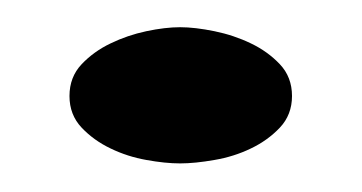

<svg xmlns="http://www.w3.org/2000/svg" viewBox="-20 -422 262 139"><path d="M110.4 -402.3Q121.1 -402.3 135.3 -399.4Q149.4 -396.5 161.6 -390.6Q173.8 -384.8 182.6 -375.5Q191.4 -366.2 191.4 -352.5Q191.4 -338.9 182.6 -329.6Q173.8 -320.3 161.6 -314.5Q149.4 -308.6 135.3 -306.2Q121.1 -303.7 110.4 -303.7Q99.6 -303.7 85.9 -306.2Q72.3 -308.6 60.1 -314.5Q47.9 -320.3 39.1 -329.6Q30.3 -338.9 30.3 -352.5Q30.3 -366.2 39.1 -375.5Q47.9 -384.8 60.1 -390.6Q72.3 -396.5 85.9 -399.4Q99.6 -402.3 110.4 -402.3Z"/></svg>

Font: Cherry Cream Soda
Style: Regular
Weight: 400
Designer: Font Diner, Inc
Foundry: Font Diner, Inc
Version: Version 1.000